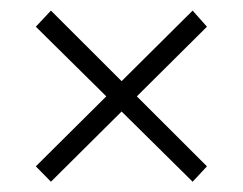

<svg xmlns="http://www.w3.org/2000/svg" viewBox="-20 -382 463 366"><path d="M347.2 -361.8 374.5 -331.1 77.1 -35.6 48.3 -64.9ZM77.1 -361.8 374.5 -64.9 347.2 -35.6 48.3 -331.1Z"/></svg>

Font: Lateef ExtraLight
Style: Regular
Weight: 200
Designer: SIL International
Foundry: SIL International
Version: Version 4.200